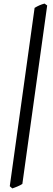

<svg xmlns="http://www.w3.org/2000/svg" viewBox="-20 -801 296 1065"><path d="M104 219.2Q99.1 222.7 92 226.3Q85 230 77.1 233.2Q69.3 236.3 61.8 239.3Q54.2 242.2 48.3 244.1L34.2 231.9L171.9 -757.3Q198.7 -773.9 227.1 -781.2L241.7 -770.5Z"/></svg>

Font: Gentium Plus
Style: Italic
Weight: 400
Italic angle: -8°
Designer: J. Victor Gaultney, Annie Olsen, Iska Routamaa
Foundry: SIL International
Version: Version 1.510